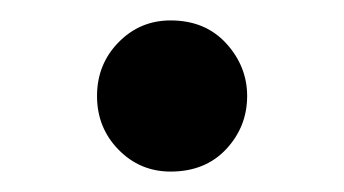

<svg xmlns="http://www.w3.org/2000/svg" viewBox="-20 -156 337 188"><path d="M75 -62Q75 -93 96 -114.5Q117 -136 147 -136Q181 -136 201.5 -113.5Q222 -91 222 -62Q222 -32 201.5 -10Q181 12 147 12Q117 12 96 -9.5Q75 -31 75 -62Z"/></svg>

Font: Castoro
Style: Regular
Weight: 400
Designer: John Hudson
Foundry: Tiro Typeworks Ltd.
Version: Version 2.04